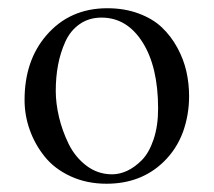

<svg xmlns="http://www.w3.org/2000/svg" viewBox="-20 -439 522 469"><path d="M40 -194.8Q40 -290.5 92.8 -352.1Q149.9 -418.9 242.2 -418.9Q284.2 -418.9 318.8 -406Q353.5 -393.1 375.7 -371.8Q397.9 -350.6 413.3 -322.3Q428.7 -293.9 435.3 -264.4Q441.9 -234.9 441.9 -204.1Q441.9 -158.2 426.8 -116.2Q411.1 -74.2 379.9 -43.9Q324.7 9.8 240.2 9.8Q191.9 9.8 152.6 -8.3Q113.3 -26.4 89.4 -56.2Q65.4 -85.9 52.7 -121.6Q40 -157.2 40 -194.8ZM228 -396Q197.3 -396 174.6 -380.1Q151.9 -364.3 139.6 -337.2Q127.4 -310.1 121.8 -280.3Q116.2 -250.5 116.2 -216.8Q116.2 -187 124 -153.6Q131.8 -120.1 147.5 -87.9Q163.1 -55.7 190.9 -34.4Q218.8 -13.2 253.9 -13.2Q272 -13.2 290.5 -21.7Q309.1 -30.3 326.7 -48.1Q344.2 -65.9 355.2 -98.6Q366.2 -131.3 366.2 -173.8Q366.2 -275.9 328.1 -335.9Q290 -396 228 -396Z"/></svg>

Font: Linux Libertine Display G
Style: Regular
Weight: 400
Designer: Philipp H. Poll
Foundry: Philipp H. Poll
Version: Version 5.0.9